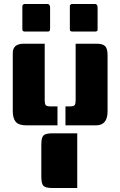

<svg xmlns="http://www.w3.org/2000/svg" viewBox="-20 -942 602 962"><path d="M204 -723V-438Q204 -422 209 -415.5Q214 -409 232 -409H268V-314H112Q74 -314 59 -331.5Q44 -349 44 -386V-676Q44 -723 99 -723ZM367 0H242Q208 0 197.5 -11Q187 -22 187 -57V-217Q187 -252 197.5 -263Q208 -274 242 -274H367ZM359 -723H464Q494 -723 506.5 -711Q519 -699 519 -666V-384Q519 -314 461 -314H308V-409H332Q350 -409 354.5 -416Q359 -423 359 -438ZM341 -922H458Q469 -920 469 -904Q469 -901 469 -900V-795Q469 -789 467 -787Q465 -785 458 -784H341Q334 -785 332 -787Q330 -789 330 -795V-913Q330 -915 331 -916Q332 -917 333 -918Q335 -922 341 -922ZM231 -900V-809Q231 -806 231 -800Q231 -794 230 -791Q229 -784 220 -784H102Q92 -785 92 -795V-909Q92 -920 102 -922H220Q231 -920 231 -903Q231 -901 231 -900Z"/></svg>

Font: Keania One
Style: Regular
Weight: 400
Designer: Julia Petretta
Foundry: Julia Petretta
Version: Version 1.003